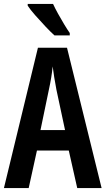

<svg xmlns="http://www.w3.org/2000/svg" viewBox="-20 -957 537 977"><path d="M373 0 330 -191H168L126 0H0L173 -714H321L497 0ZM267 -501Q261 -533 256 -563.5Q251 -594 248 -619Q243 -566 229 -502L186 -295H311ZM250 -937Q260 -915 275.5 -887Q291 -859 307 -832.5Q323 -806 335 -789V-777H257Q239 -793 212 -821.5Q185 -850 159.5 -879Q134 -908 121 -928V-937Z"/></svg>

Font: Noto Sans Devanagari UI ExtraCondensed SemiBold
Style: Regular
Weight: 600
Width: 2
Designer: Jelle Bosma - Monotype Design Team
Foundry: Monotype Imaging Inc.
Version: Version 2.004; ttfautohint (v1.8.4.7-5d5b)